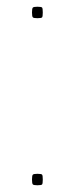

<svg xmlns="http://www.w3.org/2000/svg" viewBox="-20 -550 222 570"><path d="M75 -17Q75 -29 77.5 -31.5Q80 -34 91 -34Q103 -34 105 -31.5Q107 -29 107 -17Q107 -5 105 -2.5Q103 0 91 0Q80 0 77.5 -2.5Q75 -5 75 -17ZM75 -513Q75 -525 77.5 -527.5Q80 -530 91 -530Q103 -530 105 -527.5Q107 -525 107 -513Q107 -501 105 -498.5Q103 -496 91 -496Q80 -496 77.5 -498.5Q75 -501 75 -513Z"/></svg>

Font: Georama Extended Thin
Style: Regular
Weight: 100
Width: 7
Designer: Jean-Baptiste Levee
Foundry: Production Type
Version: Version 1.000